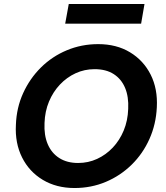

<svg xmlns="http://www.w3.org/2000/svg" viewBox="-20 -934 834 966"><path d="M355 12Q264 12 195.5 -29Q127 -70 91 -142Q55 -214 60 -306Q63 -392 96.5 -465.5Q130 -539 186 -594.5Q242 -650 316 -681Q390 -712 474 -712Q566 -712 634 -671Q702 -630 738 -558.5Q774 -487 769 -394Q765 -309 732 -235Q699 -161 642.5 -105.5Q586 -50 512.5 -19Q439 12 355 12ZM373 -114Q424 -114 468.5 -134.5Q513 -155 547.5 -191.5Q582 -228 602.5 -277.5Q623 -327 625 -386Q628 -447 609.5 -491.5Q591 -536 552.5 -561Q514 -586 456 -586Q405 -586 360.5 -565.5Q316 -545 281.5 -508.5Q247 -472 226.5 -423Q206 -374 204 -315Q201 -254 220 -209Q239 -164 278 -139Q317 -114 373 -114ZM308 -815 326 -914H707L690 -815Z"/></svg>

Font: DM Sans ExtraBold
Style: Italic
Weight: 800
Italic angle: -10°
Designer: Colophon Foundry, Jonny Pinhorn
Foundry: Colophon Foundry
Version: Version 4.004;gftools[0.9.30]